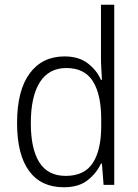

<svg xmlns="http://www.w3.org/2000/svg" viewBox="-20 -846 582 810"><path d="M249 -56Q153 -56 102.5 -125Q52 -194 52 -327Q52 -464 105 -536Q158 -608 252 -608Q312 -608 350 -579Q388 -550 406 -509H410Q409 -532 407.5 -556.5Q406 -581 406 -601V-826H462V-66H417L410 -156H406Q387 -115 349.5 -85.5Q312 -56 249 -56ZM257 -104Q336 -104 371.5 -158.5Q407 -213 407 -314V-342Q407 -447 372 -503Q337 -559 260 -559Q186 -559 148 -499Q110 -439 110 -326Q110 -218 146 -161Q182 -104 257 -104Z"/></svg>

Font: Noto Sans Malayalam UI SemiCondensed Light
Style: Regular
Weight: 300
Width: 4
Designer: Jelle Bosma - Monotype Design Team
Foundry: Monotype Imaging Inc.
Version: Version 2.104; ttfautohint (v1.8.4.7-5d5b)